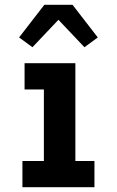

<svg xmlns="http://www.w3.org/2000/svg" viewBox="-20 -785 490 805"><path d="M74 0V-110H164V-410H83V-520H296V-110H376V0ZM116 -587 60 -628 166 -765H284L390 -628L334 -587L225 -702Z"/></svg>

Font: Iosevka Etoile Extrabold
Style: Regular
Weight: 800
Designer: Belleve Invis
Foundry: Belleve Invis
Version: Version 22.1.2; ttfautohint (v1.8.4)